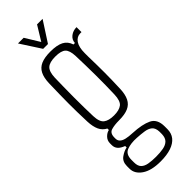

<svg xmlns="http://www.w3.org/2000/svg" viewBox="-294 -763 932 932"><g transform="rotate(-45 171.5 -297.5)"><path d="M169 150Q105.5 150 71.2 126.2Q37 102.5 37 68Q37 63.5 37 59Q37 54.5 37 50Q37 19 58.5 3.8Q80 -11.5 100 -15V-25Q77.5 -33.5 67.2 -45.5Q57 -57.5 57 -74Q57 -77 57 -80Q57 -83 57 -86Q57 -105.5 70.2 -119.2Q83.5 -133 99 -136V-146Q76.5 -157.5 66 -180.2Q55.5 -203 54 -238Q52.5 -276.5 52 -306.5Q51.5 -336.5 51.5 -364.5Q51.5 -392.5 52.2 -425Q53 -457.5 54 -501Q55 -538.5 66.8 -561.8Q78.5 -585 103 -595.5Q127.5 -606 167 -606Q212 -606 236.8 -593.2Q261.5 -580.5 271 -551H281Q282 -573 299.5 -586.5Q317 -600 341 -600V-566H333Q309 -566 294.5 -544.8Q280 -523.5 280 -483V-459Q281 -425.5 281.2 -398.2Q281.5 -371 281.5 -346.2Q281.5 -321.5 280.8 -295.2Q280 -269 279 -238Q277.5 -201 266 -178Q254.5 -155 230.5 -144.5Q206.5 -134 167 -134Q135 -134 113.5 -127.5Q92 -121 92 -91V-84Q92 -70 101 -61.5Q110 -53 127.2 -49Q144.5 -45 170 -44Q233 -41 268 -24.2Q303 -7.5 303 43Q303 47.5 303 52.5Q303 57.5 303 62Q303 90.5 287.5 110Q272 129.5 242 139.8Q212 150 169 150ZM169 118Q197.5 118 219.2 114Q241 110 253.5 97.8Q266 85.5 267 61Q267 56.5 267 52Q267 47.5 267 43Q266 17.5 252.5 6.2Q239 -5 216.8 -8.2Q194.5 -11.5 168 -13Q129 -15.5 101.5 -5Q74 5.5 74 44Q74 48.5 74 53Q74 57.5 74 62Q74 86.5 86 98.5Q98 110.5 119.5 114.2Q141 118 169 118ZM167 -168Q202.5 -168 220.5 -181.8Q238.5 -195.5 240 -239Q241 -267 241.5 -300.8Q242 -334.5 241.8 -370Q241.5 -405.5 240.8 -440Q240 -474.5 239 -504Q237.5 -543 222.2 -557.5Q207 -572 167 -572Q127.5 -572 111 -556.8Q94.5 -541.5 93 -501Q92.5 -476 91.8 -441.5Q91 -407 91 -369.8Q91 -332.5 91.5 -297.8Q92 -263 93 -237Q94.5 -196 112.8 -182Q131 -168 167 -168ZM152 -640 84 -745H123L169 -670L215 -745H253L185 -640Z"/></g></svg>

Font: Big Shoulders Text SC Thin
Style: Regular
Weight: 100
Designer: Patric King
Foundry: XO Type Co
Version: Version 2.002